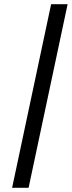

<svg xmlns="http://www.w3.org/2000/svg" viewBox="-20 -795 344 920"><path d="M225 -775 38 105H117L304 -775Z"/></svg>

Font: LT Wave
Style: Italic
Weight: 400
Designer: Daniel Lyons
Version: Version 2.5 (Glyphs App)